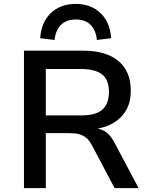

<svg xmlns="http://www.w3.org/2000/svg" viewBox="-20 -965 776 985"><path d="M103 0V-705H407Q524 -705 587.5 -652Q651 -599 651 -499Q651 -444 629.5 -404Q608 -364 570.5 -339.5Q533 -315 484 -306L485 -304L494 -302Q515 -296 533 -280Q551 -264 569 -230L691 0H568L453 -217Q440 -243 423.5 -257Q407 -271 386 -276.5Q365 -282 334 -282H215V0ZM215 -373H399Q472 -373 505.5 -403Q539 -433 539 -494Q539 -555 504 -583Q469 -611 394 -611H215ZM260 -760 186 -769Q192 -852 241.5 -898.5Q291 -945 368 -945Q446 -945 495.5 -898Q545 -851 550 -769L477 -760Q473 -807 446 -836Q419 -865 369 -865Q320 -865 292.5 -837Q265 -809 260 -760Z"/></svg>

Font: Nunito Sans 7pt SemiBold
Style: Regular
Weight: 600
Designer: Vernon Adams
Foundry: Vernon Adams
Version: Version 3.101;gftools[0.9.27]